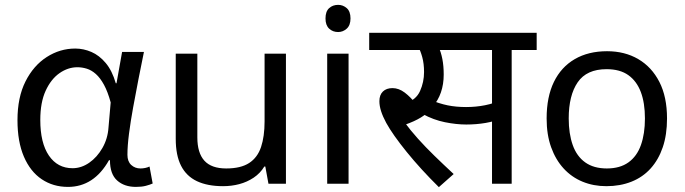

<svg xmlns="http://www.w3.org/2000/svg" viewBox="-20 -757 2822 791"><path d="M260 13Q199 13 152 -18.5Q105 -50 78.5 -111.5Q52 -173 52 -262Q52 -356 85 -421.5Q118 -487 172.5 -522Q227 -557 290 -557Q324 -557 356.5 -543Q389 -529 415.5 -497.5Q442 -466 457 -414H460L483 -543H573Q562 -490 550.5 -431Q539 -372 528.5 -314.5Q518 -257 511.5 -206.5Q505 -156 505 -119Q505 -92 520.5 -77.5Q536 -63 559 -63Q568 -63 578 -65Q588 -67 596 -71L609 -1Q598 4 581 8.5Q564 13 540 13Q492 13 462.5 -13.5Q433 -40 433 -97H429Q367 13 260 13ZM279 -64Q315 -64 347.5 -86.5Q380 -109 402 -147.5Q424 -186 427 -232L436 -335Q424 -379 408.5 -407.5Q393 -436 375 -452Q357 -468 337.5 -474Q318 -480 299 -480Q260 -480 225 -455.5Q190 -431 168 -383Q146 -335 146 -263Q146 -168 181.5 -116Q217 -64 279 -64Z M1158 -536V0H1086L1073 -71H1069Q1052 -43 1025 -25Q998 -7 966 1.5Q934 10 899 10Q835 10 791.5 -10.5Q748 -31 726 -74Q704 -117 704 -185V-536H793V-191Q793 -127 822 -95Q851 -63 912 -63Q972 -63 1006.5 -85.5Q1041 -108 1055.5 -151.5Q1070 -195 1070 -257V-536Z M1416 -536V0H1328V-536ZM1373 -737Q1393 -737 1408.5 -723.5Q1424 -710 1424 -681Q1424 -653 1408.5 -639Q1393 -625 1373 -625Q1351 -625 1336 -639Q1321 -653 1321 -681Q1321 -710 1336 -723.5Q1351 -737 1373 -737Z M1788 14Q1713 -60 1655.5 -131Q1598 -202 1571 -251Q1557 -277 1550 -299Q1543 -321 1543 -340Q1543 -366 1557.5 -380Q1572 -394 1597 -394Q1623 -394 1647.5 -375.5Q1672 -357 1696 -326L1649 -331Q1694 -345 1710.5 -382Q1727 -419 1727 -460Q1727 -495 1719.5 -522Q1712 -549 1703 -564L1744 -551H1501V-622H1918V-551H1752L1786 -566Q1797 -542 1802.5 -513.5Q1808 -485 1808 -450Q1808 -410 1796.5 -376.5Q1785 -343 1762 -317L1758 -310Q1740 -289 1714 -273Q1688 -257 1648 -243L1646 -254Q1671 -220 1702 -185.5Q1733 -151 1770 -115Q1807 -79 1849 -40ZM1901 -244Q1860 -244 1813 -253.5Q1766 -263 1722 -287L1749 -347Q1790 -330 1824.5 -323Q1859 -316 1900 -316Q1941 -316 1978.5 -323.5Q2016 -331 2054 -348V-272Q2019 -257 1980.5 -250.5Q1942 -244 1901 -244ZM2007 0V-551H1897V-622H2191V-551H2088V0Z M2728 -269Q2728 -202 2710.5 -150.5Q2693 -99 2660.5 -63Q2628 -27 2581.5 -8.5Q2535 10 2478 10Q2425 10 2380 -8.5Q2335 -27 2302 -63Q2269 -99 2250.5 -150.5Q2232 -202 2232 -269Q2232 -358 2262 -419.5Q2292 -481 2348 -513.5Q2404 -546 2481 -546Q2554 -546 2609.5 -513.5Q2665 -481 2696.5 -419.5Q2728 -358 2728 -269ZM2323 -269Q2323 -206 2339.5 -159.5Q2356 -113 2391 -88Q2426 -63 2480 -63Q2534 -63 2569 -88Q2604 -113 2620.5 -159.5Q2637 -206 2637 -269Q2637 -333 2620 -378Q2603 -423 2568.5 -447.5Q2534 -472 2479 -472Q2397 -472 2360 -418Q2323 -364 2323 -269Z"/></svg>

Font: lhindi25
Style: Book
Weight: 400
Designer: Jelle Bosma - Monotype Design Team
Foundry: Monotype Imaging Inc.
Version: Version 2.003